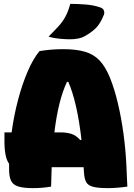

<svg xmlns="http://www.w3.org/2000/svg" viewBox="-20 -964 690 992"><path d="M244 0Q222 4 198 6Q174 8 151 8Q100 8 73 -1Q46 -10 36.5 -31.5Q27 -53 27 -89Q27 -104 27 -118Q15 -134 9 -163Q3 -192 3 -232V-280H40Q52 -368 73.5 -449Q95 -530 123 -595Q151 -660 184 -700Q245 -710 306 -710Q374 -710 419.5 -696.5Q465 -683 495 -651Q525 -619 548 -563Q572 -503 589.5 -428.5Q607 -354 618 -273Q629 -192 633 -110Q635 -63 636 -41Q637 -19 638 0Q620 3 591.5 5.5Q563 8 538 8Q489 8 462.5 1.5Q436 -5 426 -22Q416 -39 414 -71Q413 -86 412 -100H247Q245 -52 244 0ZM294 -280Q323 -280 348 -272.5Q373 -265 395 -240L401 -242Q390 -338 373 -413Q356 -488 333 -541H326Q281 -446 261 -280ZM343 -944Q378 -944 420 -941Q462 -938 497 -926Q513 -921 517 -909Q521 -897 516 -886Q498 -841 474.5 -818Q451 -795 414 -775Q403 -769 384 -765Q365 -761 341 -761Q319 -761 287 -764Q255 -767 231 -775Q261 -805 282.5 -828.5Q304 -852 318.5 -879Q333 -906 343 -944Z"/></svg>

Font: Recursive Sn Csl St XBk
Style: Regular
Weight: 1000
Version: Version 1.079;hotconv 1.0.112;makeotfexe 2.5.65598; ttfautoh